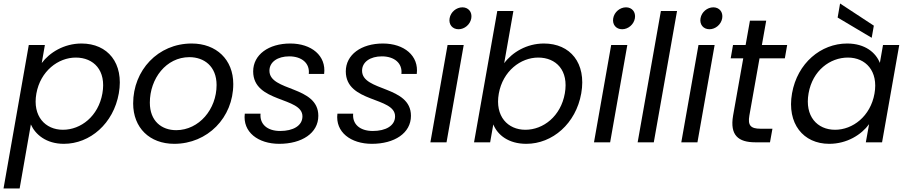

<svg xmlns="http://www.w3.org/2000/svg" viewBox="-39 -802 5119 1082"><path d="M196.3 -446.8 213.9 -548.3H123.2L-19.1 260H71.7L134.9 -100.8C159.7 -44.8 220.6 8.5 320.9 8.5C468.4 8.5 600.6 -105.6 630.6 -276C660.6 -446.5 567.9 -556.8 420.4 -556.8C320.9 -556.8 239.5 -505 196.3 -446.8ZM538.1 -276C515.4 -146.8 416.8 -70.7 315.6 -70.7C216.9 -70.7 143.2 -146.5 165.9 -274.5C188.6 -401.8 289.3 -477.6 388 -477.6C489.1 -477.6 560.8 -405.3 538.1 -276Z M942.9 8.5C1130 8.5 1275.6 -138.7 1275.6 -328.5C1275.6 -466.7 1179.8 -556.8 1041.2 -556.8C850.9 -556.8 711.4 -405.6 711.4 -219.1C711.4 -81.8 804.4 8.5 942.9 8.5ZM954.2 -68.4C871.7 -68.4 805.4 -119.8 805.4 -223.4C805.4 -359.3 897.4 -479.9 1028.4 -479.9C1110.9 -479.9 1181.5 -428.7 1181.5 -322.9C1181.5 -186.7 1083.3 -69.1 954.2 -68.4Z M1534.7 8.5C1661.3 8.5 1754.9 -51.3 1754.9 -149.3C1754.9 -320.6 1479.4 -285.3 1479.4 -403.5C1479.4 -453.3 1526.3 -484.4 1590.9 -484.4C1662 -484.4 1707.8 -445.3 1701.1 -385.2H1787.6C1800.6 -488.3 1715.8 -556.8 1596.9 -556.8C1474.7 -556.8 1387.7 -493.8 1387.7 -399.7C1387.7 -221.5 1665.4 -257.7 1665.4 -146.3C1665.4 -93.2 1612.4 -63.9 1540.2 -63.9C1464.4 -63.9 1424 -104.6 1429.2 -161.4H1340.5C1327.7 -57.4 1416 8.5 1534.7 8.5Z M2056.7 8.5C2183.3 8.5 2276.9 -51.3 2276.9 -149.3C2276.9 -320.6 2001.4 -285.3 2001.4 -403.5C2001.4 -453.3 2048.3 -484.4 2112.9 -484.4C2184 -484.4 2229.8 -445.3 2223.1 -385.2H2309.6C2322.6 -488.3 2237.8 -556.8 2118.9 -556.8C1996.7 -556.8 1909.7 -493.8 1909.7 -399.7C1909.7 -221.5 2187.4 -257.7 2187.4 -146.3C2187.4 -93.2 2134.4 -63.9 2062.2 -63.9C1986.4 -63.9 1946 -104.6 1951.2 -161.4H1862.5C1849.7 -57.4 1938 8.5 2056.7 8.5Z M2386.4 0H2477.4L2574.2 -548.3H2483.2ZM2545.1 -637.2C2578.8 -637.2 2610.9 -663.8 2616.9 -699C2622.9 -734.1 2600.6 -760.7 2567 -760.7C2532.6 -760.7 2500.7 -734.1 2494.7 -699C2488.6 -663.8 2510.7 -637.2 2545.1 -637.2Z M2802.3 -446 2854.2 -740H2763.4L2632.4 0H2723.2L2740.9 -100.8C2765.2 -41.1 2826.6 8.5 2926.9 8.5C3074.4 8.5 3206.6 -105.6 3236.6 -276C3266.6 -446.5 3174.6 -556.8 3026.4 -556.8C2929.1 -556.8 2847.8 -507.3 2802.3 -446ZM3144.1 -276C3121.4 -146.8 3022.8 -70.7 2921.6 -70.7C2822.9 -70.7 2749.2 -146.5 2771.9 -274.5C2794.6 -401.8 2895.3 -477.6 2994 -477.6C3095.1 -477.6 3166.8 -405.3 3144.1 -276Z M3308.4 0H3399.4L3496.2 -548.3H3405.2ZM3467.1 -637.2C3500.8 -637.2 3532.9 -663.8 3538.9 -699C3544.9 -734.1 3522.6 -760.7 3489 -760.7C3454.6 -760.7 3422.7 -734.1 3416.7 -699C3410.6 -663.8 3432.7 -637.2 3467.1 -637.2Z M3554.4 0H3645.4L3776.4 -740H3685.4Z M3800.4 0H3891.4L3988.2 -548.3H3897.2ZM3959.1 -637.2C3992.8 -637.2 4024.9 -663.8 4030.9 -699C4036.9 -734.1 4014.6 -760.7 3981 -760.7C3946.6 -760.7 3914.7 -734.1 3908.7 -699C3902.6 -663.8 3924.7 -637.2 3959.1 -637.2Z M4092.2 -150.3C4073.4 -40 4121.3 0 4217.8 0H4300.2L4314 -76.6H4247.2C4190.9 -76.6 4174.5 -95.6 4183.9 -150.3L4278.9 -685.6H4187.2ZM4383.9 -473.2 4397 -548.3H4091.8L4078.7 -473.2Z M4424.4 -276C4394.4 -105.6 4487.9 8.5 4633.8 8.5C4734.9 8.5 4815.5 -43.3 4858.7 -102.3L4840.3 0H4931.8L5028.6 -548.3H4937.1L4919.4 -447.5C4896.8 -505 4836.7 -556.8 4734.9 -556.8C4587.4 -556.8 4454.4 -446.5 4424.4 -276ZM4889.1 -274.5C4866.4 -146.5 4766.5 -70.7 4667 -70.7C4566.6 -70.7 4494.9 -146.8 4517.6 -276C4540.3 -405.3 4639 -477.6 4739.4 -477.6C4838.9 -477.6 4911.8 -401.8 4889.1 -274.5ZM4681.4 -703.2 4873.4 -589 4885.4 -657.4 4695.2 -782.3Z"/></svg>

Font: Poppins Devanagari Thin
Style: Italic
Weight: 100
Italic angle: -10°
Designer: Ninad Kale (Devanagari), Jonny Pinhorn (Latin)
Foundry: Indian Type Foundry
Version: 4.005